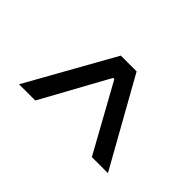

<svg xmlns="http://www.w3.org/2000/svg" viewBox="-148 -753 895 895"><g transform="rotate(-45 300.0 -305.0)"><path d="M85 -118 416 -301V-309L85 -491V-598L515 -357V-253L85 -12Z"/></g></svg>

Font: IBM Plaex Mono Medium
Style: Regular
Weight: 500
Designer: Mike Abbink, Paul van der Laan, Pieter van Rosmalen
Foundry: Bold Monday
Version: Version 2.003